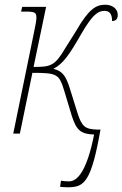

<svg xmlns="http://www.w3.org/2000/svg" viewBox="-20 -565 518 812"><path d="M268 227C337 227 366 204 405 -17H391C339 -18 326 -32 309 -83L276 -189C257 -252 239 -265 206 -274C248 -296 274 -335 324 -422C372 -505 395 -519 422 -519C441 -519 454 -509 454 -476C471 -476 478 -486 478 -502C478 -529 454 -545 425 -545C387 -545 356 -528 303 -436L254 -358C211 -285 192 -282 122 -282L175 -536H74L69 -516H87C128 -516 134 -512 134 -490C134 -480 131 -462 124 -429L36 0H64L117 -257C224 -257 230 -251 252 -180L283 -77C303 -14 321 2 378 4C348 155 309 202 272 202C260 202 246 201 238 199L234 225C243 226 254 227 268 227Z"/></svg>

Font: Noto Serif Condensed Thin
Style: Italic
Weight: 100
Width: 3
Italic angle: -12°
Designer: Monotype Design Team
Foundry: Monotype Imaging Inc.
Version: Version 2.013